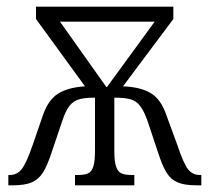

<svg xmlns="http://www.w3.org/2000/svg" viewBox="-20 -556 629 576"><path d="M5 -31H9Q31 -31 45 -48.5Q59 -66 78 -121L109 -211Q125 -257 155 -275.5Q185 -294 235 -297L88 -499V-536H500V-499L349 -297Q402 -295 432.5 -276.5Q463 -258 479 -211L512 -121Q530 -67 543.5 -49Q557 -31 580 -31H584V0H571Q534 0 513.5 -8.5Q493 -17 480 -37.5Q467 -58 453 -102L423 -192Q412 -223 400.5 -238Q389 -253 372 -258Q355 -263 323 -263V-102Q323 -71 328.5 -55.5Q334 -40 345 -35.5Q356 -31 377 -31H383V0H205V-31H213Q234 -31 244.5 -36Q255 -41 260 -56.5Q265 -72 265 -105V-263Q234 -263 217 -258Q200 -253 188.5 -238.5Q177 -224 167 -194L136 -102Q122 -59 109 -38.5Q96 -18 75.5 -9Q55 0 18 0H5ZM301 -295 444 -491H160L299 -295Z"/></svg>

Font: Noto Serif NarrowLight
Style: Regular
Weight: 300
Width: 4
Designer: Monotype Design Team
Foundry: Monotype Imaging Inc.
Version: Version 1.001